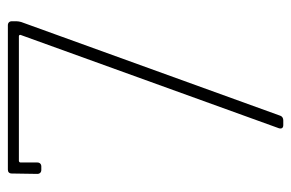

<svg xmlns="http://www.w3.org/2000/svg" viewBox="-146 -594 740 488"><g transform="rotate(-90 224.0 -350.0)"><path d="M150 0H162C167 0 172 -2 174 -8L412 -666C413 -670 414 -674 414 -678V-690C414 -696 410 -700 404 -700H37C31 -700 27 -697 27 -690L26 -625C26 -619 30 -615 36 -615H45C51 -615 55 -619 55 -625V-668C55 -670 57 -672 59 -672H376C379 -672 380 -669 379 -667L142 -11C140 -4 143 0 150 0Z"/></g></svg>

Font: Barlow Thin
Style: Regular
Weight: 250
Designer: Jeremy Tribby
Foundry: Tribby Type
Version: Version 1.422;hotconv 1.0.109;makeotfexe 2.5.65596